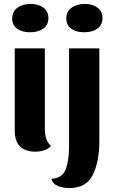

<svg xmlns="http://www.w3.org/2000/svg" viewBox="-20 -756 585 976"><path d="M226 -664Q226 -629 200 -610.5Q174 -592 133 -592Q92 -592 67 -610Q42 -628 42 -662Q42 -697 68.5 -716.5Q95 -736 136 -736Q176 -736 201 -717Q226 -698 226 -664ZM239 -14Q228 0 205.5 7.5Q183 15 161 15Q109 15 82 -11.5Q55 -38 55 -90V-510H208V-100Q208 -72 215 -51Q222 -30 239 -14ZM501 -664Q501 -629 475 -610.5Q449 -592 408 -592Q367 -592 342 -610Q317 -628 317 -662Q317 -697 343.5 -716.5Q370 -736 411 -736Q451 -736 476 -717Q501 -698 501 -664ZM333 200Q300 200 273.5 189Q247 178 241 153Q296 150 313.5 105.5Q331 61 331 -14V-510H485V-41Q485 67 451.5 133.5Q418 200 333 200Z"/></svg>

Font: Sansita
Style: Bold
Weight: 700
Designer: Pablo Cosgaya
Foundry: Omnibus-Type
Version: Version 1.006